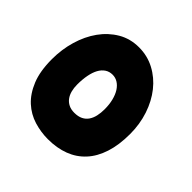

<svg xmlns="http://www.w3.org/2000/svg" viewBox="-152 -761 858 858"><g transform="rotate(45 277.0 -332.5)"><path d="M261.7 -43.5Q217.3 -43.5 174.1 -56.6Q130.9 -69.8 96.9 -100.8Q63 -131.8 42.2 -182.9Q21.5 -233.9 21.5 -309.6Q21.5 -371.1 38.1 -427.5Q54.7 -483.9 85.7 -527.1Q116.7 -570.3 160.6 -596.2Q204.6 -622.1 259.8 -622.1Q313 -622.1 358.2 -598.1Q403.3 -574.2 436 -533Q468.8 -491.7 487.1 -436.8Q505.4 -381.8 505.4 -319.8Q505.4 -250.5 488.5 -198.5Q471.7 -146.5 439.9 -112.1Q408.2 -77.6 363 -60.5Q317.9 -43.5 261.7 -43.5ZM261.7 -210.4Q285.6 -210.4 302 -218.5Q318.4 -226.6 328.1 -241Q337.9 -255.4 342.3 -274.9Q346.7 -294.4 346.7 -317.4Q346.7 -348.1 340.3 -373Q334 -397.9 322.8 -415.5Q311.5 -433.1 296.1 -442.6Q280.8 -452.1 262.7 -452.1Q242.7 -452.1 227.5 -442.1Q212.4 -432.1 202.1 -413.6Q191.9 -395 186.8 -368.4Q181.6 -341.8 181.6 -308.6Q181.6 -287.6 186.3 -269.8Q190.9 -252 200.7 -238.8Q210.4 -225.6 225.6 -218Q240.7 -210.4 261.7 -210.4Z"/></g></svg>

Font: DimaFred
Style: Bold
Weight: 800
Designer: R.Balvardi
Foundry: R.Balvardi (r.balvardi@gmail.com)
Version: Version 1.00;August 2, 2018;FontCreator 11.5.0.2427 64-bit